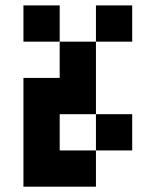

<svg xmlns="http://www.w3.org/2000/svg" viewBox="-20 -704 587 724"><path d="M205.1 -546.9H68.4V-683.6H205.1ZM205.1 -410.2V-546.9H341.8V-273.4H205.1V-136.7H341.8V0H68.4V-410.2ZM478.5 -136.7H341.8V-273.4H478.5ZM478.5 -546.9H341.8V-683.6H478.5Z"/></svg>

Font: DatCub
Style: Bold
Weight: 700
Designer: GGBot
Version: 1.00